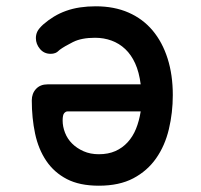

<svg xmlns="http://www.w3.org/2000/svg" viewBox="-20 -580 640 610"><path d="M141 -409Q120 -409 107 -424.5Q94 -440 94 -459Q94 -470 98.5 -479.5Q103 -489 117 -502Q133 -516 151 -527Q169 -538 190 -545.5Q211 -553 234.5 -556.5Q258 -560 284 -560Q343 -560 388.5 -540Q434 -520 465 -483Q496 -446 512.5 -394Q529 -342 529 -278Q529 -222 516.5 -169.5Q504 -117 476 -77Q448 -37 403.5 -13.5Q359 10 294 10Q233 10 192.5 -11Q152 -32 127 -69Q102 -106 91.5 -155.5Q81 -205 81 -261Q81 -283 94.5 -297.5Q108 -312 131 -312H427Q422 -351 409.5 -378.5Q397 -406 378 -424Q359 -442 334.5 -451Q310 -460 282 -460Q239 -460 212 -446.5Q185 -433 170 -422Q162 -414 155.5 -411.5Q149 -409 141 -409ZM427 -226H194Q189 -226 184 -220.5Q179 -215 179 -197Q179 -178 186.5 -158.5Q194 -139 209 -124Q224 -109 245.5 -99.5Q267 -90 294 -90Q324 -90 346.5 -100Q369 -110 385.5 -128Q402 -146 412 -170.5Q422 -195 427 -226Z"/></svg>

Font: Maple Mono NL Medium
Style: Regular
Weight: 500
Monospace: yes
Designer: subframe7536
Version: Version 7.000